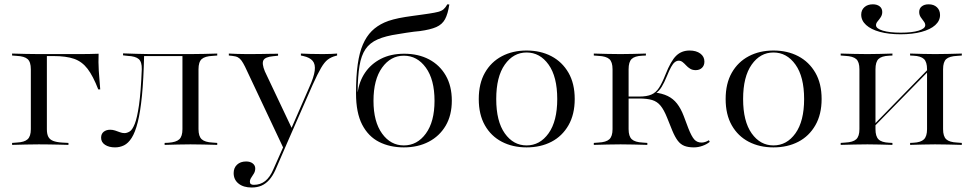

<svg xmlns="http://www.w3.org/2000/svg" viewBox="-20 -655 4396 868"><path d="M119.4 -206.5V-341.9Q119.4 -375 104.8 -387.9Q90.3 -400.8 55.6 -402.4L34.7 -404V-412.9Q66.9 -412.1 95.6 -411.3Q124.2 -410.5 155.6 -410.5H156.5L191.9 -403.2V-206.5ZM156.5 -401.6V-410.5H221H338.7Q360.5 -410.5 382.3 -410.9Q404 -411.3 425.8 -412.1Q424.2 -375 426.6 -335.1Q429 -295.2 433.1 -250.8H424.2Q400.8 -311.3 375.8 -344Q350.8 -376.6 314.9 -389.1Q279 -401.6 221 -401.6ZM155.6 -2.4Q124.2 -2.4 95.6 -1.6Q66.9 -0.8 34.7 0V-8.9L55.6 -10.5Q90.3 -12.1 104.8 -25.4Q119.4 -38.7 119.4 -71V-206.5H191.9V-71Q191.9 -49.2 198.4 -36.7Q204.8 -24.2 220.2 -18.1Q235.5 -12.1 260.5 -10.5L289.5 -8.9V0Q266.1 -0.8 244 -1.2Q221.8 -1.6 200 -2Q178.2 -2.4 155.6 -2.4Z M841.1 -2.4Q811.3 -2.4 783.5 -1.6Q755.6 -0.8 724.2 0V-8.9L741.9 -9.7Q776.6 -12.1 790.7 -25.4Q804.8 -38.7 804.8 -71V-206.5H877.4V-71Q877.4 -38.7 891.9 -25.4Q906.5 -12.1 941.1 -10.5L962.1 -8.9V0Q929.8 -0.8 901.2 -1.6Q872.6 -2.4 841.1 -2.4ZM500 11.3Q472.6 11.3 454.8 -0.4Q437.1 -12.1 437.1 -32.3Q437.1 -50 448.8 -59.3Q460.5 -68.5 478.2 -68.5Q489.5 -68.5 500.4 -64.9Q511.3 -61.3 521.8 -57.3Q532.3 -53.2 542.7 -53.2Q554 -53.2 566.1 -60.5Q578.2 -67.7 589.1 -94.8Q600 -121.8 608.5 -180.6Q616.9 -239.5 621 -341.9Q621.8 -375 607.3 -387.9Q592.7 -400.8 557.3 -402.4L536.3 -404.8V-413.7Q568.5 -412.9 597.6 -411.7Q626.6 -410.5 657.3 -410.5H841.1Q872.6 -410.5 901.2 -411.3Q929.8 -412.1 962.1 -412.9V-404L941.1 -402.4Q906.5 -400.8 891.9 -387.9Q877.4 -375 877.4 -341.9V-206.5H804.8V-404L807.3 -401.6H627.4L631.5 -403.2Q629 -296 621.8 -222.6Q614.5 -149.2 602.8 -102.8Q591.1 -56.5 575.4 -31.9Q559.7 -7.3 540.7 2Q521.8 11.3 500 11.3Z M1260.5 12.9 1087.9 -353.2Q1079 -371 1071.8 -381Q1064.5 -391.1 1055.2 -396Q1046 -400.8 1029.8 -402.4L1014.5 -404V-412.9Q1031.5 -412.1 1052 -411.3Q1072.6 -410.5 1096 -410.5H1100H1105.6Q1133.1 -410.5 1157.3 -410.9Q1181.5 -411.3 1201.2 -411.7Q1221 -412.1 1237.1 -412.1V-403.2L1214.5 -400.8Q1179 -397.6 1171 -382.7Q1162.9 -367.7 1177.4 -332.3L1300.8 -71.8L1290.3 -58.9L1378.2 -260.5Q1399.2 -306.5 1402.8 -335.5Q1406.5 -364.5 1393.5 -379.8Q1380.6 -395.2 1351.6 -401.6L1340.3 -404V-412.9Q1356.5 -412.1 1382.7 -411.3Q1408.9 -410.5 1439.5 -410.5Q1461.3 -410.5 1477.4 -411.3Q1493.5 -412.1 1504 -412.9V-404L1497.6 -402.4Q1476.6 -396.8 1461.7 -385.5Q1446.8 -374.2 1431.5 -348Q1416.1 -321.8 1393.5 -271.8L1268.5 12.9ZM1117.7 192.7Q1080.6 192.7 1058.5 175Q1036.3 157.3 1036.3 127.4Q1036.3 104 1051.6 89.5Q1066.9 75 1092.7 75Q1111.3 75 1122.6 83.9Q1133.9 92.7 1133.9 106.5Q1133.9 119.4 1127.8 129.4Q1121.8 139.5 1115.7 148.4Q1109.7 157.3 1109.7 166.9Q1109.7 180.6 1127.4 180.6Q1157.3 180.6 1179 163.3Q1200.8 146 1216.1 109.7L1267.7 -6.5L1275 -1.6L1225 113.7Q1212.9 140.3 1197.2 158.1Q1181.5 175.8 1162.1 184.3Q1142.7 192.7 1117.7 192.7Z M1805.6 11.3Q1742.7 11.3 1694 -13.3Q1645.2 -37.9 1617.3 -91.5Q1589.5 -145.2 1589.5 -233.1Q1589.5 -310.5 1597.2 -364.1Q1604.8 -417.7 1620.6 -454Q1636.3 -490.3 1660.5 -514.5Q1683.9 -537.9 1717.7 -553.2Q1751.6 -568.5 1812.1 -578.2Q1825 -580.6 1845.6 -583.1Q1866.1 -585.5 1886.3 -588.7Q1906.5 -591.9 1919.4 -593.5Q1946.8 -597.6 1961.7 -601.6Q1976.6 -605.6 1985.5 -613.3Q1994.4 -621 2002.4 -635.5L2011.3 -634.7Q2004.8 -591.9 1991.9 -568.1Q1979 -544.4 1952.4 -532.7Q1925.8 -521 1878.2 -514.5Q1866.9 -513.7 1851.2 -511.7Q1835.5 -509.7 1817.3 -506.9Q1799.2 -504 1779.8 -500.8Q1723.4 -492.7 1687.5 -477Q1651.6 -461.3 1632.3 -432.7Q1612.9 -404 1605.2 -357.3Q1597.6 -310.5 1596.8 -240.3H1602.4L1596.8 -234.7Q1603.2 -286.3 1630.2 -326.2Q1657.3 -366.1 1702 -389.1Q1746.8 -412.1 1807.3 -412.1Q1871 -412.1 1919.4 -386.7Q1967.7 -361.3 1995.2 -313.7Q2022.6 -266.1 2022.6 -200Q2022.6 -133.9 1994.8 -86.7Q1966.9 -39.5 1918.1 -14.1Q1869.4 11.3 1805.6 11.3ZM1805.6 2.4Q1866.1 2.4 1905.2 -51.2Q1944.4 -104.8 1944.4 -199.2Q1944.4 -295.2 1905.2 -349.2Q1866.1 -403.2 1805.6 -403.2Q1746 -403.2 1707.3 -349.2Q1668.5 -295.2 1668.5 -199.2Q1668.5 -104.8 1707.3 -51.2Q1746 2.4 1805.6 2.4Z M2360.5 11.3Q2297.6 11.3 2248.8 -14.1Q2200 -39.5 2172.2 -88.3Q2144.4 -137.1 2144.4 -207.3Q2144.4 -277.4 2172.2 -326.2Q2200 -375 2248.8 -400.8Q2297.6 -426.6 2360.5 -426.6Q2424.2 -426.6 2473 -400.8Q2521.8 -375 2550 -326.2Q2578.2 -277.4 2578.2 -207.3Q2578.2 -137.9 2550 -88.7Q2521.8 -39.5 2473 -14.1Q2424.2 11.3 2360.5 11.3ZM2360.5 2.4Q2421 2.4 2460.1 -52.4Q2499.2 -107.3 2499.2 -207.3Q2499.2 -308.1 2460.1 -362.9Q2421 -417.7 2360.5 -417.7Q2300.8 -417.7 2262.1 -362.9Q2223.4 -308.1 2223.4 -207.3Q2223.4 -106.5 2262.1 -52Q2300.8 2.4 2360.5 2.4Z M2749.2 -206.5V-341.9Q2749.2 -375 2734.7 -387.9Q2720.2 -400.8 2685.5 -402.4L2664.5 -404V-412.9Q2696.8 -412.1 2725.4 -411.3Q2754 -410.5 2785.5 -410.5Q2814.5 -410.5 2841.5 -411.3Q2868.5 -412.1 2900 -412.9V-404L2883.1 -403.2Q2849.2 -401.6 2835.5 -388.3Q2821.8 -375 2821.8 -341.9V-206.5ZM2785.5 -2.4Q2754 -2.4 2725.4 -1.6Q2696.8 -0.8 2664.5 0V-8.9L2685.5 -10.5Q2720.2 -12.1 2734.7 -25.4Q2749.2 -38.7 2749.2 -71V-206.5H2821.8V-71Q2821.8 -38.7 2836.3 -25.4Q2850.8 -12.1 2885.5 -10.5L2906.5 -8.9V0Q2874.2 -0.8 2845.2 -1.6Q2816.1 -2.4 2785.5 -2.4ZM3116.9 11.3Q3091.1 11.3 3073.8 4.4Q3056.5 -2.4 3044 -19Q3031.5 -35.5 3019.4 -64.5L2996 -122.6Q2981.5 -158.9 2966.1 -177.4Q2950.8 -196 2928.2 -202.8Q2905.6 -209.7 2868.5 -209.7H2815.3V-218.5H2869.4Q2904 -218.5 2924.6 -227.4Q2945.2 -236.3 2959.3 -258.1Q2973.4 -279.8 2988.7 -318.5Q3012.9 -379.8 3037.1 -403.2Q3061.3 -426.6 3097.6 -426.6Q3127.4 -426.6 3146 -412.9Q3164.5 -399.2 3164.5 -376.6Q3164.5 -358.9 3153.6 -348.4Q3142.7 -337.9 3125 -337.9Q3110.5 -337.9 3100 -344.4Q3089.5 -350.8 3081.9 -359.3Q3074.2 -367.7 3066.1 -374.2Q3058.1 -380.6 3048.4 -380.6Q3039.5 -380.6 3031 -374.2Q3022.6 -367.7 3014.1 -352.4Q3005.6 -337.1 2995.2 -311.3Q2983.1 -281.5 2971.4 -262.5Q2959.7 -243.5 2945.2 -233.9L2937.9 -237.1Q2973.4 -233.1 2998.4 -221Q3023.4 -208.9 3040.7 -186.7Q3058.1 -164.5 3071 -130.6L3091.9 -75Q3106.5 -37.9 3119 -24.2Q3131.5 -10.5 3151.6 -10.5Q3167.7 -10.5 3184.7 -21L3188.7 -13.7Q3175 -2.4 3155.6 4.4Q3136.3 11.3 3116.9 11.3Z M3476.6 11.3Q3413.7 11.3 3364.9 -14.1Q3316.1 -39.5 3288.3 -88.3Q3260.5 -137.1 3260.5 -207.3Q3260.5 -277.4 3288.3 -326.2Q3316.1 -375 3364.9 -400.8Q3413.7 -426.6 3476.6 -426.6Q3540.3 -426.6 3589.1 -400.8Q3637.9 -375 3666.1 -326.2Q3694.4 -277.4 3694.4 -207.3Q3694.4 -137.9 3666.1 -88.7Q3637.9 -39.5 3589.1 -14.1Q3540.3 11.3 3476.6 11.3ZM3476.6 2.4Q3537.1 2.4 3576.2 -52.4Q3615.3 -107.3 3615.3 -207.3Q3615.3 -308.1 3576.2 -362.9Q3537.1 -417.7 3476.6 -417.7Q3416.9 -417.7 3378.2 -362.9Q3339.5 -308.1 3339.5 -207.3Q3339.5 -106.5 3378.2 -52Q3416.9 2.4 3476.6 2.4Z M4207.3 -2.4Q4178.2 -2.4 4151.6 -1.6Q4125 -0.8 4094.4 0V-8.9L4109.7 -9.7Q4142.7 -11.3 4156.9 -25Q4171 -38.7 4171 -71V-206.5H4243.5V-71Q4243.5 -38.7 4257.7 -25.4Q4271.8 -12.1 4307.3 -10.5L4328.2 -8.9V0Q4296 -0.8 4266.9 -1.6Q4237.9 -2.4 4207.3 -2.4ZM3901.6 -2.4Q3870.2 -2.4 3841.5 -1.6Q3812.9 -0.8 3780.6 0V-8.9L3801.6 -10.5Q3836.3 -12.1 3850.8 -25.4Q3865.3 -38.7 3865.3 -71V-341.9Q3865.3 -375 3850.8 -387.9Q3836.3 -400.8 3801.6 -402.4L3780.6 -404V-412.9Q3812.9 -412.1 3841.5 -411.3Q3870.2 -410.5 3901.6 -410.5Q3929.8 -410.5 3956.9 -411.3Q3983.9 -412.1 4014.5 -412.9V-404L3999.2 -403.2Q3965.3 -401.6 3951.6 -388.3Q3937.9 -375 3937.9 -341.9V-71Q3937.9 -38.7 3951.6 -25Q3965.3 -11.3 3999.2 -9.7L4014.5 -8.9V0Q3983.9 -0.8 3956.9 -1.6Q3929.8 -2.4 3901.6 -2.4ZM4171 -206.5V-341.9Q4171 -375 4156.9 -388.3Q4142.7 -401.6 4109.7 -403.2L4094.4 -404V-412.9Q4125 -412.1 4151.6 -411.3Q4178.2 -410.5 4207.3 -410.5Q4237.9 -410.5 4266.9 -411.3Q4296 -412.1 4328.2 -412.9V-404L4307.3 -402.4Q4271.8 -400.8 4257.7 -387.9Q4243.5 -375 4243.5 -341.9V-206.5ZM3896 -46 3895.2 -54.8 4202.4 -369.4 4204 -360.5ZM4051.6 -500Q3997.6 -500 3957.7 -510.9Q3917.7 -521.8 3895.6 -541.9Q3873.4 -562.1 3873.4 -588.7Q3873.4 -609.7 3887.9 -622.6Q3902.4 -635.5 3925.8 -635.5Q3945.2 -635.5 3956.9 -626.2Q3968.5 -616.9 3968.5 -600.8Q3968.5 -587.9 3961.7 -577.4Q3954.8 -566.9 3947.6 -558.5Q3940.3 -550 3940.3 -541.1Q3940.3 -525.8 3971 -516.5Q4001.6 -507.3 4052.4 -507.3Q4103.2 -507.3 4133.1 -516.5Q4162.9 -525.8 4162.9 -541.1Q4162.9 -550 4156 -558.5Q4149.2 -566.9 4142.3 -577.4Q4135.5 -587.9 4135.5 -600.8Q4135.5 -616.9 4147.2 -626.2Q4158.9 -635.5 4178.2 -635.5Q4201.6 -635.5 4215.7 -622.2Q4229.8 -608.9 4229.8 -587.1Q4229.8 -561.3 4208.1 -541.5Q4186.3 -521.8 4146 -510.9Q4105.6 -500 4051.6 -500Z"/></svg>

Font: Playfair 144pt SemiExpanded Light
Style: Regular
Weight: 300
Width: 6
Designer: Claus Eggers Sørensen
Foundry: Claus Eggers Sørensen
Version: Version 2.203